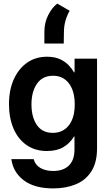

<svg xmlns="http://www.w3.org/2000/svg" viewBox="-20 -844 618 1075"><path d="M277.8 210.9Q174.3 210.9 114.3 166.5Q54.2 122.1 43.5 46.9H168.5Q176.8 79.6 206.1 96.4Q235.4 113.3 277.8 113.3Q334.5 113.3 365.7 82.8Q397 52.2 397 -6.3V-80.1H394.5Q371.1 -41 334.2 -19.8Q297.4 1.5 242.7 1.5Q176.8 1.5 129.2 -31.5Q81.5 -64.5 55.9 -123.8Q30.3 -183.1 30.3 -261.7Q30.3 -339.4 56.9 -399.2Q83.5 -459 131.3 -492.7Q179.2 -526.4 243.2 -526.4Q286.1 -526.4 315.7 -512.7Q345.2 -499 364.3 -479Q383.3 -459 394.5 -439H397.5V-515.6H523.4V-14.6Q523.4 65.4 491.7 115.2Q460 165 404.3 188Q348.6 210.9 277.8 210.9ZM275.4 -100.1Q332.5 -100.1 365.5 -142.3Q398.4 -184.6 398.4 -259.3Q398.4 -335 365.7 -377.4Q333 -419.9 276.9 -419.9Q217.8 -419.9 187 -375.2Q156.2 -330.6 156.2 -259.3Q156.2 -188 186.5 -144Q216.8 -100.1 275.4 -100.1ZM228.5 -600.1V-666Q228.5 -718.3 250.5 -760.7Q272.5 -803.2 300.8 -823.7L370.1 -783.7Q356 -759.8 346.9 -729.2Q337.9 -698.7 337.9 -661.1L336.9 -600.1Z"/></svg>

Font: Inter Display Semi Bold
Style: Regular
Weight: 600
Designer: Rasmus Andersson
Foundry: rsms
Version: Version 4.000;git-37864ae